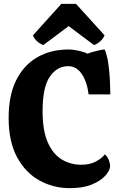

<svg xmlns="http://www.w3.org/2000/svg" viewBox="-20 -967 614 1001"><path d="M344 14Q259 14 186 -26Q113 -66 69 -147.5Q25 -229 25 -352Q25 -470 64.5 -549Q104 -628 174.5 -668.5Q245 -709 338 -709Q360 -709 388 -703Q416 -697 437 -687Q447 -692 464 -696.5Q481 -701 498.5 -705Q516 -709 526 -709Q539 -677 545 -633.5Q551 -590 553 -547.5Q555 -505 555 -475H442Q434 -540 406.5 -581Q379 -622 335 -622Q277 -622 239.5 -567Q202 -512 202 -387Q202 -284 230 -222.5Q258 -161 304 -134.5Q350 -108 403 -108Q449 -108 481 -125.5Q513 -143 526 -162Q539 -153 546.5 -134.5Q554 -116 554 -102Q554 -79 529.5 -51.5Q505 -24 458.5 -5Q412 14 344 14ZM206 -732Q187 -739 172 -753Q157 -767 152 -783L300 -947H376L525 -783Q519 -767 504 -753Q489 -739 470 -732L338 -831Z"/></svg>

Font: Calistoga
Style: Regular
Weight: 400
Designer: Yvonne Schuttler, Eben Sorkin
Foundry: www.sorkintype.com
Version: Version 1.010; ttfautohint (v1.8.4.7-5d5b)